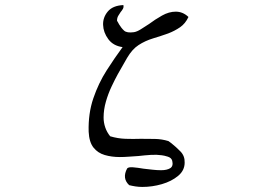

<svg xmlns="http://www.w3.org/2000/svg" viewBox="-20 -646 1040 758"><path d="M724 -579Q712 -553 691 -538.5Q670 -524 644 -514Q616 -504 584.5 -494.5Q553 -485 527 -468Q502 -452 481.5 -417Q461 -382 445 -353Q434 -333 420.5 -304.5Q407 -276 398 -244.5Q389 -213 389 -182Q389 -162 395.5 -143Q402 -124 415 -108Q445 -99 475.5 -98Q506 -97 536 -98Q564 -98 591.5 -97.5Q619 -97 645 -89Q648 -87 650.5 -85Q653 -83 656 -81Q675 -66 692.5 -48Q710 -30 709 -4Q709 27 683 48.5Q657 70 619 81Q581 92 542 92Q528 92 515 90Q502 88 490 85Q461 58 482 19Q487 13 505.5 14.5Q524 16 547 20Q565 22 582.5 24Q600 26 616 26Q639 26 652 18Q665 10 660 -11Q657 -23 642.5 -27.5Q628 -32 619 -33Q599 -36 575.5 -34.5Q552 -33 526 -30Q508 -29 489.5 -27.5Q471 -26 453 -26Q421 -26 393.5 -34Q366 -42 349 -63.5Q332 -85 330 -126Q328 -198 348.5 -258Q369 -318 401 -368Q433 -418 464 -460Q427 -465 407.5 -491.5Q388 -518 387 -548Q386 -577 405.5 -600.5Q425 -624 467 -626Q469 -618 465.5 -611.5Q462 -605 456 -598Q451 -591 446.5 -583Q442 -575 442 -564Q444 -561 446 -557.5Q448 -554 450 -550Q459 -535 470 -525Q481 -515 509 -519Q521 -521 536 -530.5Q551 -540 568 -551Q592 -569 619.5 -584.5Q647 -600 674 -600Q702 -600 724 -579Z"/></svg>

Font: Yuji Syuku
Style: Regular
Weight: 400
Designer: Kataoka Yuji
Foundry: Kinuta Font Factory
Version: Version 3.002